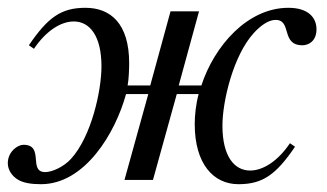

<svg xmlns="http://www.w3.org/2000/svg" viewBox="-20 -461 839 492"><path d="M438 -242 490 -432H417L365 -242H307C310 -256 311 -286 311 -299C311 -401 263 -441 199 -441C137 -441 103 -417 54 -345L67 -336C98 -382 136 -406 169 -406C210 -406 240 -369 240 -291C240 -228 214 -111 162 -54C143 -33 113 -20 96 -20C51 -20 95 -90 40 -90C25 -90 0 -72 0 -43C0 -26 10 -10 27 0C41 8 61 11 85 11C198 11 276 -121 303 -220H360L299 0H372L433 -220H489C482 -194 479 -166 479 -143C479 -41 527 11 591 11C653 11 687 -13 736 -85L723 -94C692 -48 654 -24 621 -24C580 -24 550 -61 550 -139C550 -202 578 -319 630 -376C649 -397 669 -410 686 -410C729 -410 699 -345 755 -345C770 -345 791 -355 791 -386C791 -415 771 -441 719 -441C614 -441 529 -343 496 -242Z"/></svg>

Font: XITS
Style: Italic
Weight: 400
Italic angle: -16.33°
Designer: MicroPress Inc., with final additions and corrections provided by Coen Hoffman, Elsevier (retired)
Version: Version 1.302